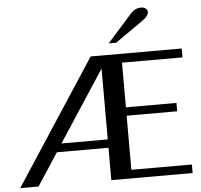

<svg xmlns="http://www.w3.org/2000/svg" viewBox="-61 -1012 1128 1075"><g transform="rotate(-5 503.0 -474.0)"><path d="M638 -650V-399H922V-352H638V-48H978V0H521V-182H231L112 0H9L466 -700H978V-650ZM521 -229V-627L261 -229ZM712 -920Q736 -948 771 -948Q787 -948 797 -940Q807 -932 807 -920Q807 -898 768 -871L615 -764H573Z"/></g></svg>

Font: Fahkwang Medium
Style: Regular
Weight: 500
Version: Version 1.000; ttfautohint (v1.6)